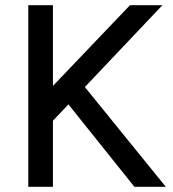

<svg xmlns="http://www.w3.org/2000/svg" viewBox="-20 -720 665 740"><path d="M153 -222 124 -326 481 -700H606ZM89 0V-700H184V0ZM498 0 213 -356 280 -418 619 0Z"/></svg>

Font: Figtree Light Medium
Style: Regular
Weight: 500
Version: Version 2.001;gftools[0.9.30]